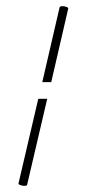

<svg xmlns="http://www.w3.org/2000/svg" viewBox="-20 -581 300 622"><path d="M117 -315 173 -557Q174 -561 183 -561Q189 -561 195.5 -558.5Q202 -556 201 -553L146 -315ZM59 21Q52 21 45.5 18.5Q39 16 40 13L104 -261H133L68 17Q68 21 59 21Z"/></svg>

Font: Waterfall
Style: Regular
Weight: 400
Designer: Robert E. Leuschke
Foundry: Robert E. Leuschke
Version: Version 1.010; ttfautohint (v1.8.3)